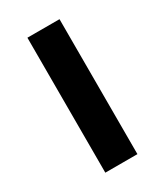

<svg xmlns="http://www.w3.org/2000/svg" viewBox="-138 -577 547 637"><g transform="rotate(-30 135.0 -258.5)"><path d="M74 0V-517H197V0Z"/></g></svg>

Font: Expletus Sans SemiBold
Style: Regular
Weight: 600
Version: Version 7.500